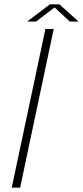

<svg xmlns="http://www.w3.org/2000/svg" viewBox="-20 -872 385 892"><path d="M34.5 0 191 -737.5H229.5L73.5 0ZM106 -772 212 -852H255.5L345 -772H304L227 -843.5H241.5L147.5 -772Z"/></svg>

Font: Epilogue ExtraLight
Style: Italic
Weight: 250
Italic angle: -12°
Designer: Tyler Finck
Foundry: Etcetera Type Co
Version: Version 2.112